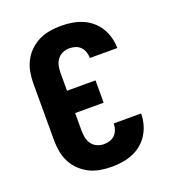

<svg xmlns="http://www.w3.org/2000/svg" viewBox="-136 -849 872 962"><g transform="rotate(-20 300.0 -367.5)"><path d="M298 8Q267 8 237 3Q207 -2 180 -15Q153 -28 130.5 -49.5Q108 -71 94 -98Q80 -125 74.5 -155Q69 -185 69 -215V-520Q69 -550 74.5 -580Q80 -610 94 -637Q108 -664 130.5 -685.5Q153 -707 180 -720Q207 -733 237 -738Q267 -743 298 -743Q326 -743 354.5 -738.5Q383 -734 409.5 -723Q436 -712 458 -693.5Q480 -675 495 -650.5Q510 -626 517.5 -598Q525 -570 525 -542H379Q379 -558 373.5 -574Q368 -590 357 -601.5Q346 -613 330 -618Q314 -623 298 -623Q279 -623 261.5 -615Q244 -607 233 -591.5Q222 -576 218.5 -557.5Q215 -539 215 -520V-427H367V-308H215V-215Q215 -196 218.5 -177.5Q222 -159 233 -143.5Q244 -128 261.5 -120Q279 -112 298 -112Q314 -112 330 -117Q346 -122 357 -133.5Q368 -145 373.5 -161Q379 -177 379 -193H525Q525 -165 517.5 -137Q510 -109 495 -84.5Q480 -60 458 -41.5Q436 -23 409.5 -12Q383 -1 354.5 3.5Q326 8 298 8Z"/></g></svg>

Font: Iosevka Curly Heavy Extended
Style: Regular
Weight: 900
Width: 7
Monospace: yes
Designer: Belleve Invis
Foundry: Belleve Invis
Version: Version 11.1.0; ttfautohint (v1.8.3)